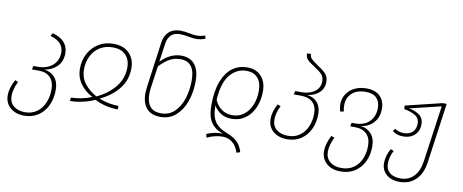

<svg xmlns="http://www.w3.org/2000/svg" viewBox="-76 -1082 3921 1626"><g transform="rotate(10 1884.5 -269.5)"><path d="M410 -60Q410 13 382.5 72.5Q355 132 303.5 166Q252 200 184 200Q109 200 63 159.5Q17 119 17 53Q17 -8 57 -83L84 -72Q50 -4 50 53Q50 108 87 139Q124 170 186 170Q245 170 287.5 139Q330 108 352 55.5Q374 3 374 -59Q374 -124 339.5 -160.5Q305 -197 240 -197H181L188 -228H226Q305 -228 353 -270Q401 -312 401 -381Q401 -473 287 -504L301 -530Q365 -514 400.5 -476Q436 -438 436 -381Q436 -311 394.5 -268.5Q353 -226 286 -214Q344 -206 377 -167Q410 -128 410 -60Z M1009 -353Q1009 -252 950 -177Q891 -102 789 -54Q827 -37 872 -28.5Q917 -20 956 -20V10Q903 10 851.5 -2Q800 -14 757 -37Q708 -15 650.5 -2.5Q593 10 544 10L548 -20Q587 -20 634.5 -29Q682 -38 725 -56Q580 -137 580 -274Q580 -346 611 -404.5Q642 -463 697.5 -497Q753 -531 824 -531Q912 -531 960.5 -481.5Q1009 -432 1009 -353ZM758 -67Q856 -112 915 -185.5Q974 -259 974 -353Q974 -421 935 -460.5Q896 -500 824 -500Q761 -500 713.5 -470.5Q666 -441 640.5 -389.5Q615 -338 615 -275Q615 -205 654.5 -153.5Q694 -102 758 -67Z M1564 -339Q1564 -247 1536.5 -167.5Q1509 -88 1454.5 -39Q1400 10 1322 10Q1241 10 1201.5 -37Q1162 -84 1162 -165Q1162 -181 1166 -217L1220 -609Q1228 -671 1265 -705Q1302 -739 1364 -739Q1399 -739 1447 -729Q1480 -722 1503 -722Q1543 -722 1577 -735L1583 -708Q1544 -693 1503 -693Q1480 -693 1438 -701Q1394 -709 1365 -709Q1268 -709 1254 -604L1232 -449Q1313 -532 1408 -532Q1484 -532 1524 -482.5Q1564 -433 1564 -339ZM1530 -340Q1530 -501 1407 -501Q1354 -501 1313 -478Q1272 -455 1227 -408L1200 -218Q1196 -193 1196 -163Q1196 -97 1226 -59Q1256 -21 1322 -21Q1391 -21 1438 -67Q1485 -113 1507.5 -186Q1530 -259 1530 -340Z M1764 -167V-161Q1764 -75 1796 -27.5Q1828 20 1901 47Q1961 70 1993 102Q2025 134 2040 187L2009 197Q1993 142 1956.5 112.5Q1920 83 1871 83Q1807 83 1737 115L1730 84Q1805 54 1868 58Q1796 33 1763 -18Q1730 -69 1730 -161Q1730 -287 1762.5 -370Q1795 -453 1850 -492Q1905 -531 1976 -531Q2052 -531 2096 -483Q2140 -435 2140 -353Q2140 -278 2113.5 -215.5Q2087 -153 2036.5 -116Q1986 -79 1919 -79Q1864 -79 1825.5 -103Q1787 -127 1764 -167ZM1766 -216Q1786 -167 1825 -138.5Q1864 -110 1918 -110Q1976 -110 2018 -142.5Q2060 -175 2082.5 -230Q2105 -285 2105 -353Q2105 -424 2070.5 -462.5Q2036 -501 1975 -501Q1890 -501 1832.5 -432Q1775 -363 1766 -216Z M2635 -244Q2635 -173 2607.5 -115Q2580 -57 2529.5 -23.5Q2479 10 2412 10Q2336 10 2290 -30Q2244 -70 2244 -136Q2244 -198 2282 -267L2309 -256Q2277 -194 2277 -136Q2277 -81 2314.5 -50.5Q2352 -20 2414 -20Q2472 -20 2514 -50.5Q2556 -81 2578 -132Q2600 -183 2600 -244Q2600 -307 2564.5 -340.5Q2529 -374 2460 -374H2401L2409 -404H2468Q2531 -404 2575.5 -436Q2620 -468 2620 -525Q2620 -563 2598 -585.5Q2576 -608 2532 -636Q2491 -661 2471 -681.5Q2451 -702 2452 -735L2486 -737Q2485 -712 2502.5 -694.5Q2520 -677 2558 -652Q2605 -622 2630 -595.5Q2655 -569 2655 -525Q2655 -468 2615.5 -432Q2576 -396 2514 -389Q2568 -383 2601.5 -346Q2635 -309 2635 -244Z M3133 -53Q3133 18 3105.5 75.5Q3078 133 3026.5 166.5Q2975 200 2904 200Q2829 200 2783 159.5Q2737 119 2737 53Q2737 -7 2776 -83L2804 -72Q2770 -4 2770 53Q2770 108 2807 139Q2844 170 2906 170Q2968 170 3011 139.5Q3054 109 3075.5 58.5Q3097 8 3097 -53Q3097 -120 3061 -155.5Q3025 -191 2957 -191H2919L2926 -222H2955Q3035 -222 3079 -267Q3123 -312 3123 -383Q3123 -439 3092 -470Q3061 -501 2999 -501Q2923 -501 2880.5 -462Q2838 -423 2838 -359Q2838 -329 2844 -305L2814 -299Q2804 -333 2804 -359Q2804 -409 2829 -448Q2854 -487 2898.5 -509Q2943 -531 3000 -531Q3076 -531 3117 -491Q3158 -451 3158 -383Q3158 -309 3114.5 -262Q3071 -215 3003 -208Q3059 -205 3096 -165Q3133 -125 3133 -53Z M3691 -520 3619 -5Q3605 94 3550.5 147Q3496 200 3412 200H3411Q3338 200 3296.5 162Q3255 124 3255 65Q3255 33 3265 0Q3275 -33 3291 -60L3318 -49Q3288 6 3288 65Q3288 114 3321 142Q3354 170 3414 170Q3484 170 3528.5 123.5Q3573 77 3585 -11L3653 -492L3384 -427Q3444 -415 3477.5 -388.5Q3511 -362 3511 -311Q3511 -254 3473 -219Q3435 -184 3376 -184Q3318 -184 3282 -214L3298 -236Q3314 -225 3332.5 -219Q3351 -213 3377 -213Q3425 -213 3451.5 -240.5Q3478 -268 3478 -311Q3478 -358 3442 -380.5Q3406 -403 3345 -414L3343 -444L3656 -520Z"/></g></svg>

Font: FiraGO UltraLight
Style: Italic
Weight: 200
Italic angle: -8°
Designer: bBox Type GmbH
Foundry: bBox Type GmbH
Version: Version 1.001